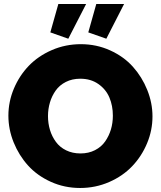

<svg xmlns="http://www.w3.org/2000/svg" viewBox="-20 -935 805 961"><path d="M321.8 -741.2 231.9 -772.9 272 -915H411.1ZM512.2 -741.2 421.9 -772.9 461.9 -915H601.1ZM22 -356Q22 -425.8 49.3 -491Q76.7 -556.2 124 -605.5Q171.4 -654.8 239.5 -684.3Q307.6 -713.9 384.8 -713.9Q462.9 -713.9 531.2 -682.9Q599.6 -651.9 645.3 -600.8Q690.9 -549.8 717 -484.9Q743.2 -419.9 743.2 -352.1Q743.2 -282.7 716.1 -217.8Q689 -152.8 641.8 -103.3Q594.7 -53.7 526.4 -23.9Q458 5.9 380.9 5.9Q302.7 5.9 234.6 -24.9Q166.5 -55.7 120.6 -106.4Q74.7 -157.2 48.3 -222.4Q22 -287.6 22 -356ZM382.8 -167Q423.3 -167 455.3 -183.3Q487.3 -199.7 506.3 -227.1Q525.4 -254.4 535.2 -287.1Q544.9 -319.8 544.9 -356Q544.9 -405.8 527.6 -446.8Q510.3 -487.8 472.4 -514.4Q434.6 -541 381.8 -541Q341.3 -541 309.6 -524.9Q277.8 -508.8 258.8 -481.9Q239.7 -455.1 230 -422.4Q220.2 -389.6 220.2 -354Q220.2 -317.4 230.2 -284.4Q240.2 -251.5 259.8 -224.9Q279.3 -198.2 311 -182.6Q342.8 -167 382.8 -167Z"/></svg>

Font: Rawline Black
Style: Regular
Weight: 900
Designer: Matt McInerney, Pablo Impallari, Rodrigo Fuenzalida
Foundry: Matt McInerney, Pablo Impallari, Rodrigo Fuenzalida
Version: Version 4.020;PS 004.020;hotconv 1.0.88;makeotf.lib2.5.64775